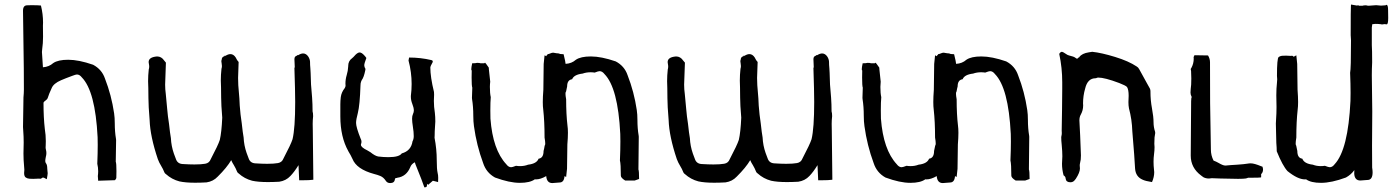

<svg xmlns="http://www.w3.org/2000/svg" viewBox="-20 -789 6150 847"><path d="M413.1 8.3Q413.1 4.4 412.6 1Q411.6 -4.9 411.6 -12.2Q413.1 -23.9 413.1 -33.7Q413.1 -50.3 409.2 -66.4Q411.1 -113.3 411.1 -149.9Q411.1 -168 410.6 -183.6Q400.4 -387.2 340.8 -447.8Q331.1 -460.4 319.3 -460.4Q314 -460.4 297.9 -454.1Q268.6 -443.4 249.5 -435.1Q216.3 -420.9 208 -400.4Q195.3 -373 190.9 -357.9Q188.5 -350.6 181.2 -345.7Q175.8 -342.8 171.9 -336.4Q171.9 -270 177.7 -220.2Q182.1 -193.8 182.1 -166.5L181.6 -145.5L181.2 -139.2Q181.2 -133.8 182.9 -127.4Q184.6 -121.1 184.6 -113.3Q184.6 -105.5 182.1 -96.7Q179.7 -84.5 179.7 -79.6Q179.7 -73.2 182.1 -69.8Q188.5 -62.5 188.5 -45.4Q188.5 -38.1 189.5 -33.4Q190.4 -28.8 190.4 -24.9Q190.4 -20 186.5 1.5Q183.6 0.5 181.2 -1Q175.3 -4.9 169.9 -5.9Q168 -5.9 164.3 -3.2Q160.6 -0.5 158.7 -0.5Q155.3 -1 150.4 -1Q145.5 -1 139.4 -0.5Q133.3 0 127 0Q120.6 0 110.8 -0.5Q101.1 -1 93.8 -5.9Q86.4 -10.7 86.4 -25.9Q87.4 -32.7 87.4 -40Q87.4 -46.9 86.4 -53.7Q83.5 -83 83.5 -111.8L84.5 -160.2L84 -186.5Q81.5 -222.7 81.5 -229L83 -324.2Q83 -347.7 83.5 -358.9Q85.4 -379.4 85.4 -394L85 -486.8L81.5 -741.7Q81.5 -765.6 100.1 -765.6L118.7 -766.1Q148.9 -766.1 160.6 -764.6Q169.9 -727.1 169.9 -689.5L169.4 -675.8L169.9 -626.5Q169.9 -598.6 166 -570.8Q165 -565.4 165 -559.6L169.4 -492.2Q196.3 -494.1 214.8 -510.7Q236.3 -525.4 280.8 -525.4Q327.1 -525.4 390.6 -503.4Q429.2 -482.9 442.9 -442.9Q471.7 -369.1 483.4 -289.1Q486.3 -269.5 486.3 -245.1Q486.3 -208 491.7 -176.3L492.2 -170.9Q491.7 -166 490.7 -75.7Q493.7 -68.8 493.7 -33.7L493.2 -5.4Q493.2 -2.9 491.9 -0.7Q490.7 1.5 489.5 2.9Q488.3 4.4 487.3 5.9Z M840.8 17.1Q798.3 17.1 771.5 11.2Q737.8 2.4 711.9 -21Q707 -23.9 705.1 -28.8Q699.2 -43.9 690.7 -57.6Q682.1 -71.3 676.3 -86.9Q642.6 -187 640.1 -258.8Q634.8 -322.8 634.8 -355.5L634.3 -399.9Q633.3 -415.5 633.3 -430.7Q633.3 -456.5 636.2 -482.4Q638.2 -488.8 638.2 -494.6Q638.2 -501 637 -506.3Q635.7 -511.7 635.7 -515.1Q635.7 -537.1 672.9 -540Q692.4 -540 704.6 -521.5Q707 -518.1 711.9 -512.7L708.5 -415.5Q708.5 -395 711.4 -374Q714.8 -341.8 717.5 -308.8Q720.2 -275.9 725.6 -242.7Q727.1 -232.9 730 -205.1Q732.4 -185.5 733.9 -179.7Q735.4 -145 747.1 -111.3L755.9 -87.9Q762.7 -66.9 785.2 -65.4Q815.4 -63.5 837.9 -63.5Q867.7 -63.5 885.5 -66.7Q903.3 -69.8 909.7 -86.9Q942.4 -148.9 949.7 -171.9Q957.5 -205.1 960.4 -270Q955.6 -327.6 955.6 -358.4L955.1 -402.8Q954.1 -418.5 954.1 -433.6Q954.1 -459.5 957 -485.4Q959 -491.7 959 -497.6Q959 -503.9 957.8 -509.3Q956.5 -514.6 956.5 -518.1Q956.5 -522.5 958 -525.9Q958.5 -538.6 970.7 -541Q968.8 -541.5 968.8 -542Q968.8 -543 975.1 -543Q986.8 -550.3 996.6 -550.3Q1010.3 -550.3 1020 -535.2Q1022.9 -530.3 1024.4 -526.9Q1025.9 -523.4 1032.7 -515.6L1030.3 -445.3L1031.2 -413.1Q1037.6 -341.8 1037.6 -323.2Q1040.5 -282.7 1046.4 -245.6Q1047.9 -235.8 1050.8 -208Q1053.2 -188.5 1054.7 -182.6Q1056.2 -147.9 1067.9 -114.3L1076.7 -90.8Q1083.5 -69.8 1106 -68.4Q1136.2 -66.4 1158.7 -66.4Q1188.5 -66.4 1206.3 -69.6Q1224.1 -72.8 1230.5 -89.8Q1263.2 -151.9 1270.5 -174.8Q1282.2 -223.1 1282.2 -338.9Q1282.2 -384.8 1278.8 -488.8Q1280.3 -491.2 1280.3 -494.1L1278.8 -528.3Q1278.8 -541.5 1291.5 -543.9Q1289.6 -544.4 1289.6 -544.9Q1289.6 -545.9 1295.9 -545.9Q1307.6 -553.2 1317.4 -553.2Q1331.1 -553.2 1340.8 -538.1Q1347.2 -527.3 1347.7 -516.6Q1347.7 -502.4 1349.1 -488.3Q1350.1 -482.9 1352.1 -416Q1358.4 -344.7 1358.4 -328.4Q1358.4 -312 1358.9 -297.9Q1361.3 -290.5 1361.3 -276.4Q1359.4 -258.3 1359.4 -242.7L1359.9 -213.9Q1359.9 -181.6 1362.3 3.9Q1346.2 6.3 1312 6.3H1299.8Q1297.9 -26.4 1296.9 -60.5Q1278.3 -30.3 1261.2 -12.7Q1241.7 8.3 1211.9 12.7Q1184.6 14.2 1161.6 14.2Q1119.1 14.2 1092.3 8.3Q1058.6 -0.5 1032.7 -23.9Q1027.8 -26.9 1025.9 -31.7Q1020 -46.9 1011.7 -60.5Q1004.9 -70.8 1000 -82.5Q980.5 -49.3 940.4 -9.8Q920.9 11.2 891.1 15.6Q863.8 17.1 840.8 17.1Z M1852.1 37.6Q1841.8 7.3 1817.9 -51.3Q1811.5 -66.4 1810.1 -73.2Q1794.9 -65.4 1790 -51.8Q1772.9 -10.3 1732.9 -4.9L1730 -3.9Q1722.2 -3.9 1722.2 2Q1720.2 18.6 1701.2 18.6Q1688.5 18.6 1682.1 8.8Q1671.9 -6.8 1658.2 -12.5Q1644.5 -18.1 1630.4 -21.5Q1552.7 -42.5 1534.7 -88.4Q1526.9 -105.5 1517.6 -120.1L1516.6 -122.1Q1481.4 -185.1 1481.4 -275.4V-328.6Q1481.4 -344.2 1483.4 -360.8Q1486.3 -382.3 1500.5 -399.9Q1504.4 -406.2 1504.4 -411.1L1503.9 -419.9Q1503.9 -439.5 1509.5 -457.8Q1515.1 -476.1 1516.1 -496.1V-498Q1516.1 -520 1533.2 -532.2Q1537.1 -534.7 1548.8 -547.9Q1559.1 -557.6 1566.4 -557.6Q1575.2 -557.6 1586.4 -545.4Q1592.8 -538.6 1596.2 -533.2Q1586.9 -508.8 1586.9 -501Q1586.9 -493.2 1592.3 -484.9Q1592.3 -481 1587.9 -463.9Q1585 -452.1 1580.1 -442.4Q1570.3 -429.2 1570.3 -412.6Q1567.4 -325.2 1558.6 -290.5Q1550.8 -261.7 1550.8 -246.6Q1550.8 -228 1570.8 -177.7Q1574.7 -170.9 1574.7 -163.6Q1574.7 -158.2 1572.3 -152.3V-149.9Q1572.3 -139.2 1600.6 -125.5L1613.8 -117.7Q1634.3 -101.1 1648.4 -98.6Q1670.9 -95.7 1693.4 -95.7Q1741.2 -95.7 1752.4 -112.3Q1793.5 -123.5 1799.8 -165.5Q1805.2 -174.8 1805.2 -188.5Q1805.2 -206.5 1801.5 -229.2Q1797.9 -252 1797.9 -265.1Q1797.9 -277.8 1801.8 -285.9Q1805.7 -293.9 1805.7 -302.2Q1805.2 -314.9 1798.8 -330.8Q1792.5 -346.7 1792.5 -362.3V-365.7Q1795.9 -392.1 1795.9 -418.5Q1795.9 -470.7 1782.2 -522Q1782.7 -527.8 1784.7 -535.2Q1835 -535.2 1883.3 -523.9Q1889.2 -522 1889.2 -518.6Q1889.2 -513.7 1885.3 -508.3Q1878.4 -496.1 1878.4 -491.7Q1878.4 -449.2 1894.5 -383.3L1895 -371.1Q1894 -357.9 1894 -344.2Q1894 -317.9 1898.4 -291Q1900.4 -273.9 1900.4 -252.9L1898.9 -228Q1897.5 -209.5 1897.5 -192.4L1897 -181.2Q1906.7 -131.3 1906.7 -82Q1906.7 -43 1910.6 -25.9Q1913.1 -17.1 1913.1 -4.4L1912.6 14.2L1889.6 8.3L1868.7 26.4L1863.3 21.5V22L1863.8 24.4Q1863.8 33.2 1861.1 35.4Q1858.4 37.6 1852.1 37.6Z M2416.5 18.6Q2392.1 18.6 2389.6 -12.2Q2364.3 2.4 2344.2 2.4L2339.4 2Q2317.9 17.6 2273.4 17.6Q2227.1 17.6 2163.6 -5.9Q2125 -27.3 2111.3 -69.8Q2082.5 -147.5 2070.8 -232.4Q2067.9 -252.9 2067.9 -278.8Q2067.9 -318.4 2062.5 -351.6L2062 -357.4Q2062.5 -362.8 2063.5 -402.3Q2060.5 -409.7 2060.5 -446.8L2061 -478.5Q2059.1 -478.5 2059.1 -483.9Q2059.1 -491.7 2063 -509.8Q2078.6 -509.8 2084.5 -511.7Q2096.2 -511.7 2100.1 -509.8H2116.2Q2118.7 -512.2 2120.1 -512.2Q2121.6 -512.2 2136.2 -490.7L2136.7 -482.9Q2137.7 -476.6 2142.6 -428.7Q2141.1 -416 2141.1 -405.8Q2141.1 -377.4 2145 -360.4Q2143.1 -340.3 2143.1 -301.3Q2143.1 -282.2 2143.6 -265.6Q2153.8 -128.4 2213.4 -64.5Q2223.1 -51.3 2234.9 -51.3Q2240.2 -51.3 2256.3 -57.6Q2265.6 -56.2 2274.4 -56.2Q2293.5 -56.2 2309.6 -62.5Q2347.7 -66.9 2356 -88.9Q2377.9 -91.8 2377.9 -123Q2380.4 -131.3 2382.8 -146.5Q2385.3 -148.4 2385.3 -156.2Q2385.3 -165 2382.3 -182.1Q2382.3 -252.4 2376.5 -305.2Q2374.5 -318.8 2374.5 -338.9Q2374.5 -361.3 2377 -393.1L2378.4 -506.8Q2378.4 -511.7 2382.3 -544.9Q2385.3 -543.9 2387 -542.7Q2388.7 -541.5 2389.6 -541Q2391.6 -545.4 2395 -547.9L2395.5 -549.8Q2402.3 -550.8 2408.4 -553.7Q2414.6 -556.6 2420.4 -556.6L2434.6 -554.2Q2444.8 -554.2 2451.7 -550.8L2466.3 -549.8Q2475.1 -514.2 2475.1 -507.3Q2502 -508.8 2520.5 -525.4Q2542 -540 2586.4 -540Q2632.8 -540 2696.3 -518.1Q2734.9 -497.6 2748.5 -457.5Q2777.3 -383.8 2789.1 -303.7Q2792 -284.2 2792 -259.8Q2792 -222.7 2797.4 -190.9L2797.9 -185.5Q2797.4 -180.7 2796.4 -41.5Q2799.3 -34.7 2799.3 0.5L2780.3 7.3H2737.8Q2718.8 -4.4 2718.8 -14.2Q2718.8 -64.9 2714.8 -81.1Q2716.8 -127.9 2716.8 -164.6Q2716.8 -182.6 2716.3 -198.2Q2706.1 -401.9 2646.5 -462.4Q2636.7 -475.1 2625 -475.1Q2619.6 -475.1 2603.5 -468.8Q2594.2 -470.2 2585.4 -470.2Q2566.4 -470.2 2550.3 -464.4Q2512.2 -460 2503.9 -439.5Q2481.9 -436.5 2481.9 -407.7Q2479.5 -399.4 2477.1 -384.8Q2474.6 -383.3 2474.6 -375.5Q2474.6 -367.2 2477.5 -351.1Q2477.5 -284.7 2483.4 -234.9Q2485.4 -222.2 2485.4 -203.1Q2485.4 -181.6 2482.9 -151.9L2481.4 -44.4Q2481.4 -39.6 2477.5 -8.3Q2474.6 -9.3 2472.2 -11.2L2470.2 -11.7Q2468.3 16.1 2448.2 16.1Z M3130.4 17.1Q3087.9 17.1 3061 11.2Q3027.3 2.4 3001.5 -21Q2996.6 -23.9 2994.6 -28.8Q2988.8 -43.9 2980.2 -57.6Q2971.7 -71.3 2965.8 -86.9Q2932.1 -187 2929.7 -258.8Q2924.3 -322.8 2924.3 -355.5L2923.8 -399.9Q2922.9 -415.5 2922.9 -430.7Q2922.9 -456.5 2925.8 -482.4Q2927.7 -488.8 2927.7 -494.6Q2927.7 -501 2926.5 -506.3Q2925.3 -511.7 2925.3 -515.1Q2925.3 -537.1 2962.4 -540Q2981.9 -540 2994.1 -521.5Q2996.6 -518.1 3001.5 -512.7L2998 -415.5Q2998 -395 3001 -374Q3004.4 -341.8 3007.1 -308.8Q3009.8 -275.9 3015.1 -242.7Q3016.6 -232.9 3019.5 -205.1Q3022 -185.5 3023.4 -179.7Q3024.9 -145 3036.6 -111.3L3045.4 -87.9Q3052.2 -66.9 3074.7 -65.4Q3105 -63.5 3127.4 -63.5Q3157.2 -63.5 3175 -66.7Q3192.9 -69.8 3199.2 -86.9Q3231.9 -148.9 3239.3 -171.9Q3247.1 -205.1 3250 -270Q3245.1 -327.6 3245.1 -358.4L3244.6 -402.8Q3243.7 -418.5 3243.7 -433.6Q3243.7 -459.5 3246.6 -485.4Q3248.5 -491.7 3248.5 -497.6Q3248.5 -503.9 3247.3 -509.3Q3246.1 -514.6 3246.1 -518.1Q3246.1 -522.5 3247.6 -525.9Q3248 -538.6 3260.3 -541Q3258.3 -541.5 3258.3 -542Q3258.3 -543 3264.6 -543Q3276.4 -550.3 3286.1 -550.3Q3299.8 -550.3 3309.6 -535.2Q3312.5 -530.3 3314 -526.9Q3315.4 -523.4 3322.3 -515.6L3319.8 -445.3L3320.8 -413.1Q3327.1 -341.8 3327.1 -323.2Q3330.1 -282.7 3335.9 -245.6Q3337.4 -235.8 3340.3 -208Q3342.8 -188.5 3344.2 -182.6Q3345.7 -147.9 3357.4 -114.3L3366.2 -90.8Q3373 -69.8 3395.5 -68.4Q3425.8 -66.4 3448.2 -66.4Q3478 -66.4 3495.8 -69.6Q3513.7 -72.8 3520 -89.8Q3552.7 -151.9 3560.1 -174.8Q3571.8 -223.1 3571.8 -338.9Q3571.8 -384.8 3568.4 -488.8Q3569.8 -491.2 3569.8 -494.1L3568.4 -528.3Q3568.4 -541.5 3581.1 -543.9Q3579.1 -544.4 3579.1 -544.9Q3579.1 -545.9 3585.4 -545.9Q3597.2 -553.2 3606.9 -553.2Q3620.6 -553.2 3630.4 -538.1Q3636.7 -527.3 3637.2 -516.6Q3637.2 -502.4 3638.7 -488.3Q3639.6 -482.9 3641.6 -416Q3647.9 -344.7 3647.9 -328.4Q3647.9 -312 3648.4 -297.9Q3650.9 -290.5 3650.9 -276.4Q3648.9 -258.3 3648.9 -242.7L3649.4 -213.9Q3649.4 -181.6 3651.9 3.9Q3635.7 6.3 3601.6 6.3H3589.4Q3587.4 -26.4 3586.4 -60.5Q3567.9 -30.3 3550.8 -12.7Q3531.2 8.3 3501.5 12.7Q3474.1 14.2 3451.2 14.2Q3408.7 14.2 3381.8 8.3Q3348.1 -0.5 3322.3 -23.9Q3317.4 -26.9 3315.4 -31.7Q3309.6 -46.9 3301.3 -60.5Q3294.4 -70.8 3289.6 -82.5Q3270 -49.3 3230 -9.8Q3210.4 11.2 3180.7 15.6Q3153.3 17.1 3130.4 17.1Z M4139.2 18.6Q4114.7 18.6 4112.3 -12.2Q4086.9 2.4 4066.9 2.4L4062 2Q4040.5 17.6 3996.1 17.6Q3949.7 17.6 3886.2 -5.9Q3847.7 -27.3 3834 -69.8Q3805.2 -147.5 3793.5 -232.4Q3790.5 -252.9 3790.5 -278.8Q3790.5 -318.4 3785.2 -351.6L3784.7 -357.4Q3785.2 -362.8 3786.1 -402.3Q3783.2 -409.7 3783.2 -446.8L3783.7 -478.5Q3781.7 -478.5 3781.7 -483.9Q3781.7 -491.7 3785.6 -509.8Q3801.3 -509.8 3807.1 -511.7Q3818.8 -511.7 3822.8 -509.8H3838.9Q3841.3 -512.2 3842.8 -512.2Q3844.2 -512.2 3858.9 -490.7L3859.4 -482.9Q3860.4 -476.6 3865.2 -428.7Q3863.8 -416 3863.8 -405.8Q3863.8 -377.4 3867.7 -360.4Q3865.7 -340.3 3865.7 -301.3Q3865.7 -282.2 3866.2 -265.6Q3876.5 -128.4 3936 -64.5Q3945.8 -51.3 3957.5 -51.3Q3962.9 -51.3 3979 -57.6Q3988.3 -56.2 3997.1 -56.2Q4016.1 -56.2 4032.2 -62.5Q4070.3 -66.9 4078.6 -88.9Q4100.6 -91.8 4100.6 -123Q4103 -131.3 4105.5 -146.5Q4107.9 -148.4 4107.9 -156.2Q4107.9 -165 4105 -182.1Q4105 -252.4 4099.1 -305.2Q4097.2 -318.8 4097.2 -338.9Q4097.2 -361.3 4099.6 -393.1L4101.1 -506.8Q4101.1 -511.7 4105 -544.9Q4107.9 -543.9 4109.6 -542.7Q4111.3 -541.5 4112.3 -541Q4114.3 -545.4 4117.7 -547.9L4118.2 -549.8Q4125 -550.8 4131.1 -553.7Q4137.2 -556.6 4143.1 -556.6L4157.2 -554.2Q4167.5 -554.2 4174.3 -550.8L4189 -549.8Q4197.8 -514.2 4197.8 -507.3Q4224.6 -508.8 4243.2 -525.4Q4264.6 -540 4309.1 -540Q4355.5 -540 4418.9 -518.1Q4457.5 -497.6 4471.2 -457.5Q4500 -383.8 4511.7 -303.7Q4514.6 -284.2 4514.6 -259.8Q4514.6 -222.7 4520 -190.9L4520.5 -185.5Q4520 -180.7 4519 -41.5Q4522 -34.7 4522 0.5L4502.9 7.3H4460.4Q4441.4 -4.4 4441.4 -14.2Q4441.4 -64.9 4437.5 -81.1Q4439.5 -127.9 4439.5 -164.6Q4439.5 -182.6 4439 -198.2Q4428.7 -401.9 4369.1 -462.4Q4359.4 -475.1 4347.7 -475.1Q4342.3 -475.1 4326.2 -468.8Q4316.9 -470.2 4308.1 -470.2Q4289.1 -470.2 4272.9 -464.4Q4234.9 -460 4226.6 -439.5Q4204.6 -436.5 4204.6 -407.7Q4202.1 -399.4 4199.7 -384.8Q4197.3 -383.3 4197.3 -375.5Q4197.3 -367.2 4200.2 -351.1Q4200.2 -284.7 4206.1 -234.9Q4208 -222.2 4208 -203.1Q4208 -181.6 4205.6 -151.9L4204.1 -44.4Q4204.1 -39.6 4200.2 -8.3Q4197.3 -9.3 4194.8 -11.2L4192.9 -11.7Q4190.9 16.1 4170.9 16.1Z M4702.1 15.1Q4683.6 15.1 4681.2 0Q4681.2 -9.8 4671.9 -15.6Q4665 -41.5 4665 -66.4Q4665 -76.2 4665.8 -84Q4666.5 -91.8 4666.5 -99.6Q4666.5 -120.1 4663.6 -150.9Q4661.6 -168.5 4661.6 -183.1L4662.1 -187.5Q4664.1 -194.3 4664.1 -202.1L4663.6 -212.4Q4665.5 -305.2 4666 -397V-426.3Q4666 -490.2 4652.8 -551.3Q4658.2 -560.5 4665 -560.5Q4668.5 -560.5 4683.6 -550.3Q4688.5 -546.4 4695.8 -544.4Q4717.8 -539.6 4724.6 -533.7Q4728.5 -530.3 4731 -530.3Q4734.9 -530.3 4737.3 -534.7L4743.7 -538.1L4740.7 -537.1Q4753.4 -553.7 4783.2 -558.1Q4794.4 -560.5 4798.3 -560.5Q4839.4 -556.2 4899.2 -537.8Q4959 -519.5 4994.6 -495.6Q5001 -492.2 5005.4 -484.1Q5009.8 -476.1 5039.6 -421.9L5052.7 -398.4Q5055.2 -393.1 5055.2 -387.2V-384.3Q5055.2 -346.7 5062 -310.3Q5068.8 -273.9 5068.8 -249.5Q5068.8 -228.5 5075.7 -207.5L5076.2 -202.1L5073.2 -182.6Q5072.3 -173.3 5072.3 -154.8L5073.2 -140.1Q5073.2 -125 5071 -108.9Q5068.8 -92.8 5068.8 -75.7Q5068.8 -58.1 5070.8 -40.5L5071.8 -29.8Q5071.8 -7.8 5062 14.2Q5032.7 9.8 5020 3.4Q4989.7 -9.8 4987.3 -45.9Q4985.4 -88.4 4975.1 -210.9Q4973.6 -261.7 4960.4 -311Q4958 -322.8 4958 -338.9Q4958 -345.2 4958.5 -352.3Q4959 -359.4 4959 -366.7Q4959 -394 4951.7 -405.3Q4945.3 -412.1 4917 -422.9Q4853.5 -446.8 4824.7 -446.8Q4821.3 -446.8 4819.8 -446Q4818.4 -445.3 4816.7 -444.6Q4814.9 -443.8 4813 -443.8Q4777.8 -443.8 4767.1 -398.4Q4757.8 -366.7 4757.8 -332.5L4758.3 -324.2Q4758.3 -302.2 4748 -283.7Q4741.7 -272.9 4741.7 -257.8L4745.1 -190.9L4748.5 -103.5L4747.6 -85Q4746.6 -82.5 4746.3 -78.6Q4746.1 -74.7 4744.6 -69.6Q4743.2 -64.5 4743.2 -58.6L4744.1 -45.9Q4744.1 -28.3 4726.1 -0.5L4722.2 4.4Q4714.8 15.1 4702.1 15.1Z M5462.9 -0.5 5441.9 0 5363.8 -1.5 5325.7 -2.9 5313.5 -1.5Q5299.3 -1.5 5288.6 -7.3L5279.3 -14.2Q5232.9 -48.3 5232.9 -102.5L5234.4 -308.1Q5234.4 -352.5 5235.4 -355.2Q5236.3 -357.9 5236.8 -359.9L5237.3 -361.3L5236.3 -362.8Q5231.9 -371.6 5231.9 -380.9Q5231.9 -389.6 5232.9 -397.5Q5235.4 -411.1 5235.4 -442.9L5234.4 -475.6L5232.9 -483.4Q5232.9 -486.8 5235.4 -488.8Q5246.1 -508.3 5246.1 -530.8L5245.6 -535.2Q5245.6 -538.6 5247.3 -540.8Q5249 -543 5249 -545.4L5309.1 -544.4Q5317.9 -530.3 5317.9 -514.2L5318.4 -334.5L5321.8 -128.9Q5321.8 -103.5 5333.5 -80.6Q5345.2 -76.2 5355 -70.6Q5364.7 -64.9 5372.3 -61.8Q5379.9 -58.6 5386.2 -58.6Q5389.2 -58.6 5393.8 -59.3Q5398.4 -60.1 5411.1 -60.8Q5423.8 -61.5 5438.2 -62.5Q5452.6 -63.5 5464.6 -64.7Q5476.6 -65.9 5483.4 -67.1Q5490.2 -68.4 5497.6 -68.4Q5513.2 -68.4 5543.5 -55.7L5549.3 -53.7Q5551.8 -46.9 5551.8 -41Q5551.8 -28.3 5543.5 -21V-7.3Q5542.5 -7.3 5541.3 -6.1Q5540 -4.9 5485.8 -4.9Q5476.6 -0.5 5462.9 -0.5Z M6033.7 -682.1Q6033.2 -675.3 6031.7 -667.5V-589.8Q6033.2 -570.8 6033.2 -514.2Q6031.7 -485.4 6031.7 -456.1L6033.7 -297.9L6032.7 -146.5L6033.2 -49.8Q6035.2 -37.1 6035.2 -28.8Q6035.2 4.9 6012.7 4.9L5981 7.3Q5956.1 7.3 5954.1 -22.5L5954.6 -38.6Q5940.4 -18.6 5917.5 -5.9Q5854 17.6 5807.6 17.6Q5763.2 17.6 5741.7 2L5736.8 2.4Q5705.1 2.4 5659.7 -34.2Q5638.2 -57.6 5612.3 -121.6Q5612.3 -136.7 5610.4 -158.7L5608.4 -244.1Q5608.4 -251 5610.8 -289.1L5611.3 -316.9L5610.4 -368.2Q5610.4 -398.9 5613.3 -424.3Q5614.3 -431.6 5614.3 -439Q5614.3 -446.8 5613.3 -454.1Q5613.3 -531.7 5620.6 -537.1Q5627.9 -542.5 5637.7 -543Q5647.5 -543.5 5653.8 -543.5Q5660.2 -543.5 5663.8 -543Q5667.5 -542.5 5672.4 -542.5Q5677.2 -542.5 5680.7 -543Q5683.1 -543 5687 -538.6Q5690.4 -540 5693.1 -542Q5695.8 -543.9 5698.7 -544.9Q5702.6 -511.7 5702.6 -506.8L5704.1 -393.1Q5706.5 -361.3 5706.5 -338.9Q5706.5 -318.8 5704.6 -305.2Q5698.7 -252.4 5698.7 -182.1Q5695.8 -165 5695.8 -156.2Q5695.8 -148.4 5698.2 -146.5Q5700.7 -131.3 5703.1 -123Q5703.1 -91.8 5725.1 -88.9Q5733.4 -66.9 5771.5 -62.5Q5787.6 -56.2 5806.6 -56.2Q5815.4 -56.2 5824.7 -57.6Q5840.8 -51.3 5846.2 -51.3Q5857.9 -51.3 5867.7 -64.5Q5927.2 -128.4 5937.5 -343.8Q5938 -360.4 5938 -379.4Q5938 -418.5 5936 -467.8Q5939.9 -484.9 5939.9 -610.8Q5939.9 -621.1 5938.5 -633.8Q5938.5 -754.9 5939.5 -761.2Q5939.9 -765.1 5939.9 -769L5967.8 -764.2Q5969.2 -766.1 5970.7 -766.1Q5972.2 -766.1 5974.6 -763.7H5990.7Q5994.6 -765.6 6006.3 -765.6Q6012.2 -763.7 6018.1 -763.7L6050.8 -766.1L6072.3 -764.2L6092.3 -765.6Q6094.7 -767.6 6096.7 -767.6Q6103.5 -767.6 6103.5 -743.7L6104 -710Q6104 -683.6 6098.1 -681.6L6087.4 -682.6Q6083 -682.6 6077.6 -681.2Q6073.7 -681.2 6072.3 -682.1Q6061.5 -683.6 6046.4 -683.6Z"/></svg>

Font: Kurland
Style: Regular
Weight: 400
Designer: GGBot
Version: 0.22